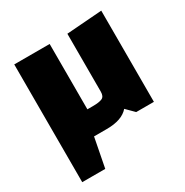

<svg xmlns="http://www.w3.org/2000/svg" viewBox="-158 -644 906 939"><g transform="rotate(-30 295.0 -175.0)"><path d="M240 -500V-131H271Q307 -131 323.5 -138.5Q340 -146 340 -173V-500L540 -515V0H440L397 -43Q360 0 274 0H202L170 165H40V-500Z"/></g></svg>

Font: Myanmar Thuriya
Style: Regular
Weight: 400
Designer: Danh Hong
Foundry: Google Inc.
Version: Version 2.00 November 23, 2015